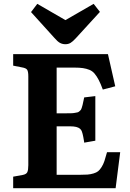

<svg xmlns="http://www.w3.org/2000/svg" viewBox="-20 -983 679 1003"><path d="M321.8 -752Q306.2 -752 293.5 -758.8Q280.8 -765.6 263.2 -786.1L142.1 -919.9L174.8 -962.9L321.8 -877.9L469.2 -962.9L502 -920.9L376 -783.2Q360.4 -766.1 348.6 -759Q336.9 -752 321.8 -752ZM48.8 0V-60.1L97.2 -68.8Q117.2 -72.3 122.6 -83.5Q127.9 -94.7 127.9 -120.1V-584Q127.9 -608.9 122.1 -618.2Q116.2 -627.4 95.2 -630.9L48.8 -640.1V-700.2H543.9L582 -532.2L517.1 -515.1Q505.9 -545.9 495.6 -565.4Q485.4 -585 474.1 -598.4Q462.9 -611.8 447 -618.2Q431.2 -624.5 413.3 -627.2Q395.5 -629.9 368.2 -629.9H275.9V-391.1H327.1Q342.3 -391.1 352.1 -391.4Q361.8 -391.6 370.8 -393.3Q379.9 -395 384.8 -396Q389.6 -397 394.8 -401.6Q399.9 -406.2 402.1 -408.9Q404.3 -411.6 407.2 -420.4Q410.2 -429.2 411.4 -434.8Q412.6 -440.4 415.5 -454.1Q416.5 -458 417 -460.4Q417.5 -462.9 418.2 -466.8Q418.9 -470.7 419.9 -474.1L478 -481V-248L419.9 -237.8Q419.4 -240.2 418.9 -245.6Q411.6 -292 404.3 -303.2Q394.5 -319.3 363.8 -322.3Q356 -322.8 344.2 -323.2H275.9V-69.8H394Q420.4 -69.8 436.8 -71Q453.1 -72.3 468.5 -76.9Q483.9 -81.5 492.7 -88.6Q501.5 -95.7 510.5 -109.9Q519.5 -124 525.6 -142.1Q531.7 -160.2 539.1 -188H607.9L584 0Z"/></svg>

Font: Literata Book
Style: Bold
Weight: 700
Designer: Latin by Veronika Burian and Jose Scaglione. Greek by Irene Vlachou. Cyrillic by Vera Evstafieva
Foundry: TypeTogether
Version: Version 2.003;PS 002.003;hotconv 1.0.88;makeotf.lib2.5.64775